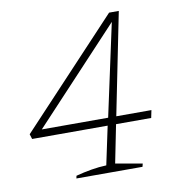

<svg xmlns="http://www.w3.org/2000/svg" viewBox="-71 -657 671 721"><g transform="rotate(-10 265.0 -296.0)"><path d="M163 0 165 -10Q195 -18 224.5 -23Q254 -28 282 -29L313 -175H25L19 -194L392 -592H429L351 -204H485L479 -175H345L316 -30L418 -12L415 0ZM67 -204H320L396 -556Z"/></g></svg>

Font: Piazzolla SC Thin
Style: Italic
Weight: 100
Italic angle: -11.3°
Designer: Juan Pablo del Peral
Foundry: Huerta Tipografica
Version: Version 1.330